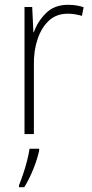

<svg xmlns="http://www.w3.org/2000/svg" viewBox="-20 -624 382 799"><path d="M263 -604Q299 -604 328 -594L321 -558Q307 -562 292.5 -564.5Q278 -567 262 -567Q215 -567 184 -538.5Q153 -510 136.5 -461.5Q120 -413 121 -354V-66H82V-595H114L119 -490H121Q136 -534 171 -569Q206 -604 263 -604ZM143 3Q135 39 118.5 80Q102 121 81 155H59V147Q66 130 75.5 102.5Q85 75 92.5 45.5Q100 16 103 -5H143Z"/></svg>

Font: Noto Sans Malayalam UI SemiCondensed ExtraLight
Style: Regular
Weight: 200
Width: 4
Designer: Jelle Bosma - Monotype Design Team
Foundry: Monotype Imaging Inc.
Version: Version 2.104; ttfautohint (v1.8.4.7-5d5b)